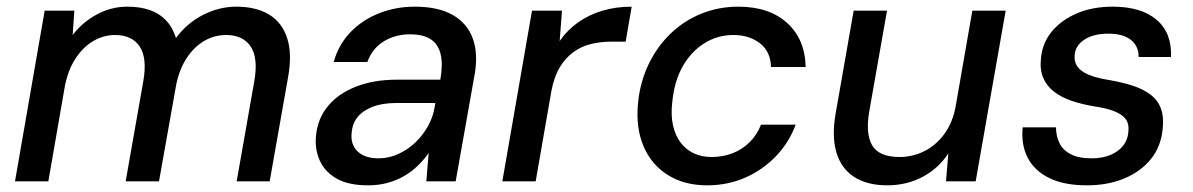

<svg xmlns="http://www.w3.org/2000/svg" viewBox="-20 -544 3578 576"><path d="M25 0 114 -512H203L198 -439Q228 -478 271 -501Q314 -524 362 -524Q400 -524 429 -514Q458 -504 478 -483Q498 -462 508 -430Q541 -475 589.5 -499.5Q638 -524 689 -524Q748 -524 787 -500.5Q826 -477 841.5 -429.5Q857 -382 844 -311L789 0H690L743 -301Q755 -370 732 -404.5Q709 -439 658 -439Q624 -439 594 -422Q564 -405 541.5 -372Q519 -339 509 -292L457 0H357L410 -301Q422 -370 399 -404.5Q376 -439 325 -439Q291 -439 260 -421Q229 -403 206 -367.5Q183 -332 174 -282L125 0Z M1084 12Q1025 12 989.5 -8.5Q954 -29 939 -63Q924 -97 928 -137Q933 -189 964.5 -226.5Q996 -264 1049 -284.5Q1102 -305 1171 -305H1301Q1309 -351 1302 -381Q1295 -411 1272.5 -426Q1250 -441 1210 -441Q1166 -441 1131.5 -420Q1097 -399 1082 -358H981Q996 -411 1032 -448Q1068 -485 1118 -504.5Q1168 -524 1224 -524Q1294 -524 1337.5 -499.5Q1381 -475 1398 -429.5Q1415 -384 1404 -321L1347 0H1259L1266 -85Q1252 -65 1233.5 -47Q1215 -29 1192.5 -16Q1170 -3 1143 4.5Q1116 12 1084 12ZM1116 -69Q1147 -69 1176 -82.5Q1205 -96 1228 -118.5Q1251 -141 1266 -169.5Q1281 -198 1285 -229L1286 -235H1169Q1127 -235 1097.5 -223.5Q1068 -212 1052.5 -192.5Q1037 -173 1035 -146Q1031 -111 1052.5 -90Q1074 -69 1116 -69Z M1487 0 1576 -512H1666L1659 -421Q1682 -454 1714.5 -477Q1747 -500 1787.5 -512Q1828 -524 1875 -524L1857 -419H1813Q1782 -419 1753 -412Q1724 -405 1700 -387.5Q1676 -370 1659 -341.5Q1642 -313 1634 -270L1587 0Z M2101 12Q2033 12 1983.5 -19Q1934 -50 1910.5 -105.5Q1887 -161 1894 -234Q1900 -297 1925.5 -350.5Q1951 -404 1991.5 -443Q2032 -482 2084 -503Q2136 -524 2195 -524Q2287 -524 2341 -475.5Q2395 -427 2397 -343H2293Q2292 -389 2260 -414Q2228 -439 2180 -439Q2133 -439 2093.5 -414.5Q2054 -390 2028.5 -345.5Q2003 -301 1997 -239Q1992 -199 1999 -168Q2006 -137 2022 -116Q2038 -95 2061.5 -84Q2085 -73 2115 -73Q2148 -73 2177 -84Q2206 -95 2228.5 -117Q2251 -139 2263 -170H2367Q2347 -116 2307.5 -75Q2268 -34 2215.5 -11Q2163 12 2101 12Z M2642 12Q2581 12 2542 -13.5Q2503 -39 2489 -87.5Q2475 -136 2487 -204L2541 -512H2641L2588 -211Q2576 -143 2596.5 -108Q2617 -73 2679 -73Q2718 -73 2753 -90.5Q2788 -108 2813 -142Q2838 -176 2847 -225L2897 -512H2997L2907 0H2818L2825 -84Q2796 -39 2748 -13.5Q2700 12 2642 12Z M3241 12Q3172 12 3127.5 -10Q3083 -32 3063 -71Q3043 -110 3048 -162H3148Q3148 -137 3158 -115.5Q3168 -94 3192 -81.5Q3216 -69 3255 -69Q3287 -69 3311 -79Q3335 -89 3349 -106.5Q3363 -124 3365 -147Q3368 -173 3356.5 -187.5Q3345 -202 3321 -211Q3297 -220 3262 -225Q3226 -231 3195 -241.5Q3164 -252 3142 -269Q3120 -286 3109.5 -311Q3099 -336 3103 -370Q3107 -415 3135.5 -449.5Q3164 -484 3211 -504Q3258 -524 3318 -524Q3404 -524 3450 -484.5Q3496 -445 3493 -373H3396Q3396 -406 3372.5 -424.5Q3349 -443 3305 -443Q3260 -443 3233 -425Q3206 -407 3204 -379Q3202 -359 3212 -344.5Q3222 -330 3245.5 -320Q3269 -310 3307 -304Q3347 -297 3378 -287Q3409 -277 3431 -260.5Q3453 -244 3462.5 -219Q3472 -194 3468 -157Q3463 -104 3432.5 -66.5Q3402 -29 3352.5 -8.5Q3303 12 3241 12Z"/></svg>

Font: DM Sans 12pt Medium
Style: Italic
Weight: 500
Italic angle: -10°
Version: Version 4.004;gftools[0.9.30]